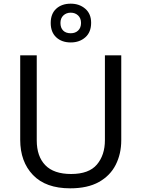

<svg xmlns="http://www.w3.org/2000/svg" viewBox="-20 -1015 771 1045"><path d="M640 -252Q640 -178 610 -118.5Q580 -59 518.5 -24.5Q457 10 362 10Q229 10 159.5 -62.5Q90 -135 90 -254V-714H180V-251Q180 -164 226.5 -116Q273 -68 367 -68Q464 -68 507.5 -119.5Q551 -171 551 -252V-714H640ZM365 -784Q316 -784 286 -812Q256 -840 256 -890Q256 -940 286 -967.5Q316 -995 365 -995Q412 -995 444 -967.5Q476 -940 476 -891Q476 -840 444.5 -812Q413 -784 365 -784ZM365 -834Q390 -834 405.5 -849Q421 -864 421 -890Q421 -916 405 -931Q389 -946 365 -946Q341 -946 325 -931Q309 -916 309 -890Q309 -864 323.5 -849Q338 -834 365 -834Z"/></svg>

Font: Noto Sans Takri
Style: Regular
Weight: 400
Designer: Monotype Design Team
Foundry: Monotype Imaging Inc.
Version: Version 2.003; ttfautohint (v1.8.4.7-5d5b)